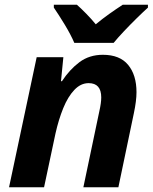

<svg xmlns="http://www.w3.org/2000/svg" viewBox="-20 -786 644 806"><path d="M18 0 134 -546H246L236 -445H240Q272 -494 313.5 -525Q355 -556 412 -556Q483 -556 518 -513.5Q553 -471 553 -399Q553 -363 542 -311L477 0H330L397 -319Q405 -354 405 -377Q405 -437 352 -437Q319 -437 292 -408.5Q265 -380 245.5 -332Q226 -284 213 -226L165 0ZM292 -606Q277 -641 251.5 -683Q226 -725 206 -754V-766H303Q320 -751 342.5 -728Q365 -705 382 -684Q411 -708 438.5 -727.5Q466 -747 495 -766H601V-754Q581 -736 554 -709.5Q527 -683 501 -655.5Q475 -628 457 -606Z"/></svg>

Font: Noto IKEA Latin
Style: Bold Italic
Weight: 700
Italic angle: -12°
Designer: Monotype Design Team
Foundry: Monotype Imaging Inc.
Version: Version 1.0